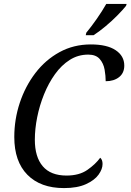

<svg xmlns="http://www.w3.org/2000/svg" viewBox="-20 -951 667 981"><path d="M307 10Q187 10 120 -58Q53 -126 53 -251Q53 -341 81 -425.5Q109 -510 160.5 -577.5Q212 -645 284 -684.5Q356 -724 444 -724Q527 -724 571 -694.5Q615 -665 615 -616Q615 -578 588.5 -557Q562 -536 520 -536Q520 -563 514.5 -595Q509 -627 489.5 -649.5Q470 -672 431 -672Q379 -672 336.5 -645Q294 -618 261 -572Q228 -526 205 -469Q182 -412 170 -352Q158 -292 158 -237Q158 -149 198.5 -101.5Q239 -54 320 -54Q385 -54 426.5 -83Q468 -112 492 -145Q504 -135 504 -113Q504 -87 483.5 -58.5Q463 -30 419 -10Q375 10 307 10ZM418 -771 421 -784Q446 -814 474 -854Q502 -894 523 -931H627L624 -921Q608 -901 580 -872.5Q552 -844 519 -816.5Q486 -789 458 -771Z"/></svg>

Font: Noto Serif SemiCondensed
Style: Italic
Weight: 400
Width: 4
Italic angle: -12°
Designer: Monotype Design Team
Foundry: Monotype Imaging Inc.
Version: Version 2.013